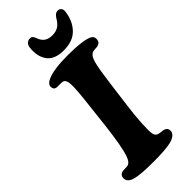

<svg xmlns="http://www.w3.org/2000/svg" viewBox="-294 -968 1025 1025"><g transform="rotate(-45 218.0 -455.5)"><path d="M151.4 -889.2Q153.3 -904.3 162.8 -913.3Q172.4 -922.4 186 -922.4Q196.8 -922.4 202.1 -916.5Q207.5 -910.6 212.4 -898.4Q228 -848.6 281.7 -848.6Q312 -848.6 330.3 -861.3Q348.6 -874 362.3 -898.4Q377 -922.4 395 -922.4Q408.7 -922.4 416 -913.3Q423.3 -904.3 421.4 -889.2Q413.6 -826.7 376.2 -787.6Q338.9 -748.5 269.5 -748.5Q200.2 -748.5 172.1 -787.6Q144 -826.7 151.4 -889.2ZM141.6 -309.6 156.7 -443.4Q169.4 -548.8 168.5 -588.4Q167.5 -627.9 149.4 -633.8Q140.1 -636.2 121.3 -635.7Q102.5 -635.3 97.7 -636.7Q82 -641.1 82 -661.1Q82 -682.1 113.8 -695.3Q160.6 -715.8 264.2 -715.8Q363.8 -715.8 403.8 -702.1Q436 -694.3 436 -668.9Q436 -646 416.5 -639.2Q410.2 -636.2 394 -636Q377.9 -635.7 368.7 -630.4Q352.5 -621.6 342.5 -585.4Q332.5 -549.3 319.8 -451.7L300.3 -301.3Q291.5 -237.8 288.3 -179Q285.2 -120.1 288.6 -104Q292 -84.5 305.2 -78.6Q314.5 -74.7 328.9 -73.5Q343.3 -72.3 348.6 -70.3Q369.1 -64 369.1 -43Q369.1 -27.3 355.2 -15.9Q341.3 -4.4 318.8 1Q277.8 10.7 186.5 10.7Q86.9 10.7 49.8 -0.5Q11.2 -11.7 11.2 -40.5Q11.2 -61 29.3 -68.8Q37.1 -71.8 52.7 -71.5Q68.4 -71.3 77.1 -73.7Q94.7 -80.1 106 -112.3Q125 -166 141.6 -309.6Z"/></g></svg>

Font: Cooper*
Style: Bold Italic
Weight: 700
Italic angle: -7°
Designer: Owen Earl
Foundry: indestructible type*
Version: Version 0.001